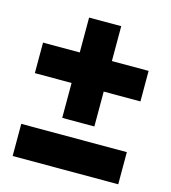

<svg xmlns="http://www.w3.org/2000/svg" viewBox="-99 -711 718 808"><g transform="rotate(15 260.0 -307.0)"><path d="M330 -478H490V-345H330V-193H190V-345H30V-478H190V-630H330ZM30 16V-124H490V16Z"/></g></svg>

Font: TypoPRO Montserrat Alternates
Style: Regular
Weight: 900
Designer: Julieta Ulanovsky
Foundry: Julieta Ulanovsky
Version: Version 6.001